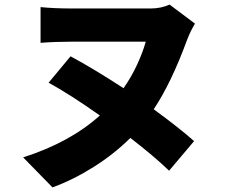

<svg xmlns="http://www.w3.org/2000/svg" viewBox="-20 -743 996 838"><path d="M720.2 -723 831 -639.9Q812.1 -609 796.9 -570Q728.3 -382.5 650.9 -266Q764.6 -182.9 827.1 -127.1L718 2.1Q655.2 -58.9 549 -141Q478 -70.7 389.2 -14.6Q300.4 41.5 209.2 74.9L81 -56.1Q285.5 -121.4 415.8 -239Q286.6 -330.3 192.1 -382.1L288 -497.2Q389.2 -442.8 519.2 -358Q553.6 -407.3 578.7 -461.5Q603.7 -515.6 616.1 -561.1H293Q222.3 -561.1 157 -556.1V-712Q216.6 -706 293 -706H638.1Q682.5 -706 720.2 -723Z"/></svg>

Font: Karasuma Gothic
Style: Black
Weight: 900
Designer: Rasmus Andersson / Ryoko Nishizuka
Foundry: Genbu
Version: Version 1.00